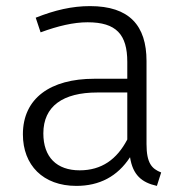

<svg xmlns="http://www.w3.org/2000/svg" viewBox="-20 -597 613 629"><path d="M460 -125V-397C460 -513 404 -577 275 -577C216 -577 160 -564 97 -539L113 -491C170 -512 221 -524 267 -524C361 -524 397 -484 397 -394V-339H289C145 -339 55 -275 55 -157C55 -56 121 12 230 12C306 12 365 -19 406 -82C415 -24 444 1 494 12L508 -32C477 -44 460 -63 460 -125ZM241 -39C166 -39 122 -82 122 -160C122 -249 186 -294 299 -294H397V-140C363 -75 313 -39 241 -39Z"/></svg>

Font: Glow Sans SC Normal
Style: Regular
Weight: 400
Designer: Ryoko NISHIZUKA (kana, bopomofo & ideographs); Paul D. Hunt (Latin, Greek & Cyrillic); Sandoll Communications, Soo-young
Version: Version 0.93